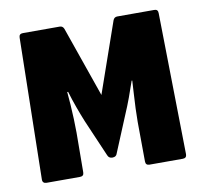

<svg xmlns="http://www.w3.org/2000/svg" viewBox="-62 -565 669 631"><g transform="rotate(-10 272.0 -249.0)"><path d="M45 0Q31 0 31 -13L40 -485Q40 -498 53 -498H176Q186 -498 190 -488L272 -253L354 -488Q358 -498 368 -498H492Q504 -498 504 -485L512 -13Q512 0 499 0H388Q375 0 375 -13L374 -145Q374 -166 375 -190Q376 -214 377.5 -238Q379 -262 380 -282H378Q369 -255 359 -228Q349 -201 339 -178L288 -55Q285 -44 272 -44Q260 -44 256 -55L203 -178Q194 -200 184 -227.5Q174 -255 166 -282H163Q165 -262 166.5 -238.5Q168 -215 169 -191Q170 -167 170 -145L169 -13Q169 0 156 0Z"/></g></svg>

Font: Sofia Sans Condensed Black
Style: Regular
Weight: 900
Designer: Botio Nikoltchev, Ani Petrova
Foundry: lettersoup
Version: Version 4.101